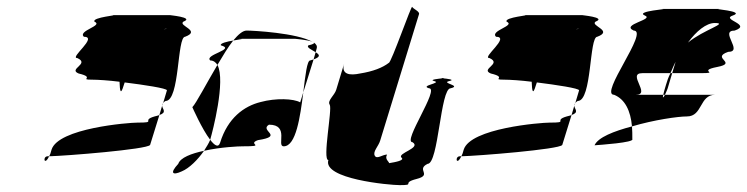

<svg xmlns="http://www.w3.org/2000/svg" viewBox="-20 -721 2175 559"><path d="M205 -552C243 -535 177 -520 209 -507C260 -495 207 -489 249 -489C264 -489 297 -487 328 -483C329 -457 331 -442 340 -472L343 -481C399 -474 466 -464 466 -458L455 -421C457 -423 458 -425 462 -427C504 -427 495 -614 519 -614C567 -632 497 -646 514 -658C548 -671 468 -677 476 -677H306C331 -677 247 -671 255 -658C282 -646 206 -632 224 -614C267 -614 181 -552 205 -552ZM119 -266C103 -266 109 -236 123 -266ZM123 -266C170 -267 409 -286 417 -299L444 -386C441 -385 435 -383 430 -382C389 -370 439 -364 380 -364C355 -364 149 -348 130 -285C128 -277 126 -271 123 -266ZM457 -636C459 -637 462 -637 464 -637C470 -637 466 -637 457 -636ZM444 -386C467 -394 453 -403 452 -413ZM452 -413 455 -421C453 -418 452 -416 452 -413Z M540 -409C540 -409 568 -345 592 -314L593 -318C598 -335 638 -486 613 -532C581 -478 551 -420 540 -409ZM499 -244C473 -216 483 -210 509 -222C531 -231 556 -256 574 -282C537 -274 505 -262 499 -244ZM592 -545C601 -545 608 -540 613 -532C629 -559 644 -584 659 -603C641 -600 620 -595 623 -589C668 -577 574 -562 592 -545ZM659 -603C679 -607 696 -608 673 -608H840C837 -608 878 -605 890 -599C845 -625 718 -632 698 -632C687 -632 674 -621 659 -603ZM574 -282C624 -293 675 -295 686 -295C759 -295 697 -301 731 -313C809 -325 734 -340 763 -358C824 -358 784 -295 806 -295C842 -295 854 -381 863 -452L854 -423C835 -434 783 -436 739 -424C690 -412 643 -377 621 -306C616 -290 605 -297 592 -314C588 -304 581 -293 574 -282ZM878 -589C871 -583 888 -576 899 -569L902 -580C904 -587 901 -592 894 -597C896 -595 892 -592 878 -589ZM890 -599C891 -598 893 -598 894 -597C893 -598 892 -598 890 -599ZM883 -545C874 -545 869 -502 863 -452L893 -548ZM893 -548C915 -556 910 -562 899 -569Z M940 -416C948 -404 918 -255 936 -255C919 -200 1113 -182 1144 -182C1192 -182 1146 -188 1193 -200C1240 -212 1190 -227 1225 -244C1257 -244 1262 -464 1292 -464C1326 -472 1262 -479 1288 -485C1307 -489 1281 -492 1269 -493C1258 -492 1228 -489 1244 -485C1268 -479 1201 -472 1229 -464C1261 -464 1151 -307 1181 -307C1208 -290 1135 -275 1149 -262C1159 -254 1131 -249 1113 -246C1113 -250 1099 -258 1107 -271C1093 -271 1077 -256 1071 -268C1065 -280 1082 -295 1087 -312L1200 -680C1202 -688 1183 -695 1180 -701C1178 -707 1119 -538 1112 -538C1094 -524 1066 -513 1028 -507C1000 -501 972 -503 982 -536L959 -460C954 -443 932 -428 940 -416ZM1269 -493C1274 -494 1276 -494 1269 -494C1262 -494 1264 -494 1269 -493Z M1405 -552C1443 -535 1377 -520 1409 -507C1460 -495 1407 -489 1449 -489C1464 -489 1497 -487 1528 -483C1529 -457 1531 -442 1540 -472L1543 -481C1599 -474 1666 -464 1666 -458L1655 -421C1657 -423 1658 -425 1662 -427C1704 -427 1695 -614 1719 -614C1767 -632 1697 -646 1714 -658C1748 -671 1668 -677 1676 -677H1506C1531 -677 1447 -671 1455 -658C1482 -646 1406 -632 1424 -614C1467 -614 1381 -552 1405 -552ZM1319 -266C1303 -266 1309 -236 1323 -266ZM1323 -266C1370 -267 1609 -286 1617 -299L1644 -386C1641 -385 1635 -383 1630 -382C1589 -370 1639 -364 1580 -364C1555 -364 1349 -348 1330 -285C1328 -277 1326 -271 1323 -266ZM1657 -636C1659 -637 1662 -637 1664 -637C1670 -637 1666 -637 1657 -636ZM1644 -386C1667 -394 1653 -403 1652 -413ZM1652 -413 1655 -421C1653 -418 1652 -416 1652 -413Z M1711 -298C1725 -299 1828 -306 1821 -316C1821 -329 1821 -341 1820 -353C1767 -339 1721 -321 1711 -298ZM1768 -445C1800 -432 1816 -398 1820 -353C1884 -372 1954 -382 1980 -382C2026 -382 2016 -445 2062 -445H1916C1912 -437 1908 -433 1911 -445H1831C1877 -445 1804 -508 1850 -508H1932C1937 -519 1941 -530 1947 -541L1937 -508H2018C2081 -508 2007 -514 2068 -526C2130 -538 2048 -552 2100 -570C2146 -570 2073 -632 2119 -632C2171 -650 2077 -664 2114 -676C2152 -689 2047 -695 2075 -695H1907C1935 -695 1828 -689 1857 -676C1887 -664 1786 -650 1825 -632C1871 -632 1723 -445 1768 -445ZM1919 -474C1915 -460 1912 -451 1911 -445H1916C1920 -453 1924 -464 1924 -464L1937 -508H1932C1926 -496 1922 -485 1919 -474ZM1983 -597C2007 -630 2036 -654 2061 -654C2103 -654 2029 -635 1983 -597Z"/></svg>

Font: bitstorm
Style: excnobl
Weight: 400
Version: Version 0.2